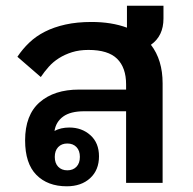

<svg xmlns="http://www.w3.org/2000/svg" viewBox="-20 -641 676 673"><path d="M422 -251H275Q227 -251 201.5 -232.5Q176 -214 171 -182Q193 -194 223 -194Q267 -194 297 -167Q327 -140 327 -93Q327 -45 296 -16.5Q265 12 214 12Q147 12 107.5 -28Q68 -68 68 -149Q68 -238 119 -282.5Q170 -327 257 -327H422V-345Q422 -404 390.5 -435Q359 -466 290 -466Q258 -466 232.5 -458Q207 -450 186.5 -437Q166 -424 150.5 -406.5Q135 -389 123 -371L41 -442Q59 -469 82.5 -491.5Q106 -514 137.5 -530Q169 -546 209.5 -555Q250 -564 301 -564Q371 -564 425 -544V-621H553V-576Q553 -515 509 -484Q550 -431 550 -349V0H422ZM216 -44Q236 -44 248 -56.5Q260 -69 260 -91Q260 -113 248 -125.5Q236 -138 216 -138Q196 -138 184 -125.5Q172 -113 172 -91Q172 -69 184 -56.5Q196 -44 216 -44Z"/></svg>

Font: IBM Plex Sans Thai Looped SemiBold
Style: Regular
Weight: 600
Designer: Mike Abbink, Paul van der Laan, Pieter van Rosmalen, Ben Mitchell, Mark Frömberg
Foundry: Bold Monday
Version: Version 1.1